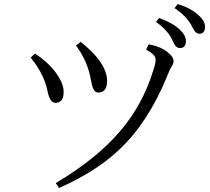

<svg xmlns="http://www.w3.org/2000/svg" viewBox="-20 -896 1040 950"><path d="M152.8 -630.9Q221.7 -586.4 261.7 -528.8Q294.9 -480.5 294.9 -440.9Q294.9 -387.2 253.9 -387.2Q226.6 -387.2 214.8 -446.3Q198.7 -528.3 131.8 -610.8ZM378.9 -689Q509.8 -585.4 509.8 -495.1Q509.8 -438 465.8 -438Q450.7 -438 442.4 -455.1Q435.5 -468.8 429.7 -501Q414.1 -592.8 356 -670.9ZM255.9 9.8Q458 -110.4 573.7 -246.1Q685.5 -377 736.8 -543Q750 -581.1 750 -601.1Q750 -626.5 702.6 -649.9L715.8 -676.8Q772.5 -667 809.6 -637.7Q838.9 -614.3 838.9 -594.2Q838.9 -581.1 828.6 -565.9Q821.3 -555.7 805.7 -516.1Q712.9 -290.5 571.3 -156.7Q455.6 -46.9 272 34.2ZM766.6 -807.1Q831.5 -784.7 868.2 -751Q899.9 -721.7 899.9 -693.4Q899.9 -658.2 870.1 -658.2Q849.1 -658.2 836.9 -689Q813.5 -745.1 752 -787.1ZM858.9 -876Q922.4 -856.9 961.4 -821.8Q994.6 -792 994.6 -764.2Q994.6 -729 965.8 -729Q946.8 -729 931.6 -761.7Q909.2 -811 843.8 -856Z"/></svg>

Font: I.MingCP
Style: Regular
Weight: 400
Designer: I.Font Project
Version: Version 8.000; Sep 06, 2022